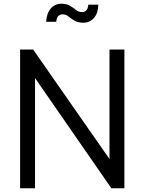

<svg xmlns="http://www.w3.org/2000/svg" viewBox="-20 -1011 776 1031"><path d="M88 0H168V-592L578 0H648V-745H568V-157L158 -745H88ZM428 -889Q463 -889 485 -915Q507 -941 508 -986H454Q453 -968 445 -957Q437 -946 421 -946Q403 -946 389 -957Q375 -968 357 -979.5Q339 -991 309 -991Q275 -991 252.5 -965Q230 -939 228 -894H282Q284 -916 293 -925Q302 -934 315 -934Q334 -934 348 -922.5Q362 -911 380 -900Q398 -889 428 -889Z"/></svg>

Font: Plus Jakarta Sans
Style: Regular
Weight: 400
Designer: Gumpita Rahayu
Foundry: Tokotype
Version: Version 2.004; ttfautohint (v1.8.3)